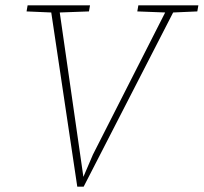

<svg xmlns="http://www.w3.org/2000/svg" viewBox="-20 -696 767 723"><path d="M497 -653 501 -676H727L723 -653L632 -649L295 7H271L173 -649L80 -653L84 -676H319L315 -653L205 -649L294 -30L330 -114L602 -649Z"/></svg>

Font: Source Serif 4 SmText ExtraLight
Style: Italic
Weight: 200
Italic angle: -12°
Designer: Frank Grießhammer
Foundry: Adobe
Version: Version 4.005;hotconv 1.1.0;makeotfexe 2.6.0